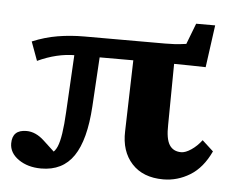

<svg xmlns="http://www.w3.org/2000/svg" viewBox="-39 -449 623 501"><g transform="rotate(5 273.0 -198.0)"><path d="M405.3 8.3Q352.1 8.3 322.8 -23.7Q293.5 -55.7 295.4 -108.4L301.3 -321.3L407.7 -321.8L405.8 -134.8Q404.8 -98.1 414.8 -82.3Q424.8 -66.4 445.8 -66.4Q457 -66.4 471.9 -76.4Q486.8 -86.4 499 -102.5L528.3 -75.7Q507.8 -31.7 475.1 -11.7Q442.4 8.3 405.3 8.3ZM85.4 7.8Q50.3 7.8 26.1 -9Q2 -25.9 2 -50.8Q2 -86.4 39.1 -86.4Q63.5 -86.4 85.9 -65.4L131.8 -22.9L88.4 -28.8Q113.3 -28.8 123.8 -53.5Q134.3 -78.1 137.7 -144.5L147.9 -328.1H214.4L204.6 -165Q199.2 -77.1 170.4 -34.7Q141.6 7.8 85.4 7.8ZM50.3 -271 32.2 -320.3Q64.9 -334 98.4 -339.6Q131.8 -345.2 168 -345.2H379.4Q391.6 -345.2 404.5 -345.9Q417.5 -346.7 434.6 -349.1L455.6 -403.8H505.4L490.2 -293Q470.7 -293.5 450.9 -293.9Q431.2 -294.4 408.2 -294.4H148.9Q100.6 -294.4 50.3 -271Z"/></g></svg>

Font: Lateef
Style: Bold
Weight: 700
Designer: SIL International
Foundry: SIL International
Version: Version 4.200